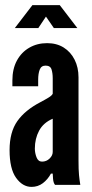

<svg xmlns="http://www.w3.org/2000/svg" viewBox="-20 -724 360 752"><path d="M103.5 8Q68.5 8 43 -27.5Q17.5 -63 17.5 -136Q17.5 -206.5 47.8 -249.5Q78 -292.5 138.5 -324Q157.5 -334 170.5 -342Q183.5 -350 186.5 -357V-417Q186.5 -437.5 181.8 -452.2Q177 -467 158.5 -467Q141.5 -467 135.5 -451.2Q129.5 -435.5 129.5 -412V-386H28.5V-409Q28.5 -454 46.2 -486.8Q64 -519.5 94.8 -537.2Q125.5 -555 164.5 -555Q202 -555 229.5 -537.8Q257 -520.5 272.2 -490.2Q287.5 -460 287.5 -421V-95Q287.5 -58.5 289.5 -38.2Q291.5 -18 294.5 0H195.5Q189 -8 187.8 -23.5Q186.5 -39 186.5 -44H179.5Q167 -21 147.8 -6.5Q128.5 8 103.5 8ZM144.5 -91Q162 -91 174.2 -103Q186.5 -115 186.5 -129V-259Q150 -243.5 133.2 -212.2Q116.5 -181 116.5 -142Q116.5 -125 123 -108Q129.5 -91 144.5 -91ZM38 -614 107 -704H214L283 -614H191L160 -659L130 -614Z"/></svg>

Font: League Gothic
Style: Regular
Weight: 400
Designer: The League of Moveable Type
Version: Version 2.001